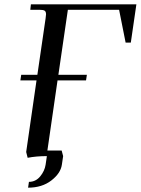

<svg xmlns="http://www.w3.org/2000/svg" viewBox="-20 -722 651 888"><path d="M74.2 -350.1 78.1 -376H152.8L190.9 -637.2Q192.9 -650.9 192.9 -655.8Q192.9 -668.5 186.3 -672.6Q179.7 -676.8 161.1 -676.8H120.1L123 -702.1H610.8L585 -524.9H561L530.8 -676.8H293.9L250 -376H381.8L377.9 -350.1H246.1L199.2 -25.9H265.1L272 0L266.1 40Q260.3 79.6 217.3 112.8Q174.3 146 109.9 146L113.8 119.1Q145 119.1 165.8 94Q186.5 68.8 190.9 40L196.8 0Q147.9 0 107.9 7.8L101.1 -19L148.9 -350.1Z"/></svg>

Font: Dihjauti
Style: Bold Italic
Weight: 700
Italic angle: -9°
Designer: T. Christopher White
Version: Version 3.0.0